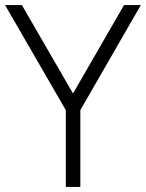

<svg xmlns="http://www.w3.org/2000/svg" viewBox="-20 -740 578 760"><path d="M298 0V-304L537.5 -720H471L269 -370L66.5 -720H0L240.5 -304V0Z"/></svg>

Font: Vela Sans Light
Style: Regular
Weight: 300
Designer: Principal design: Mikhail Sharanda - project Manrope.
Design modification: Ravid Balaliev
Foundry: Mikhail Sharanda
Version: Version 1.001